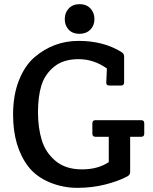

<svg xmlns="http://www.w3.org/2000/svg" viewBox="-20 -893 735 925"><path d="M607 -234V-64Q607 -50 593 -43Q550 -20 486.5 -4Q423 12 352.5 12Q282 12 218 -15Q154 -42 116 -91Q43 -187 43 -341Q43 -435 71.5 -506.5Q100 -578 147 -618Q239 -696 358.5 -696Q478 -696 564 -643Q578 -635 578 -621V-496Q578 -481 563 -481H506Q491 -481 492 -496L495 -563Q432 -608 358.5 -608Q285 -608 240.5 -571.5Q196 -535 179.5 -481.5Q163 -428 163 -352.5Q163 -277 181.5 -217Q200 -157 248.5 -117Q297 -77 374.5 -77Q452 -77 504 -112V-234H440Q425 -234 425 -249V-299Q425 -314 440 -314H660Q675 -314 675 -299V-249Q675 -234 660 -234ZM311 -750Q292 -770 292 -801Q292 -832 311.5 -852.5Q331 -873 363.5 -873Q396 -873 415.5 -852.5Q435 -832 435 -801Q435 -770 415 -750Q395 -730 362.5 -730Q330 -730 311 -750Z"/></svg>

Font: Crete Round
Style: Regular
Weight: 400
Designer: Veronika Burian
Foundry: TypeTogether
Version: Version 1.001